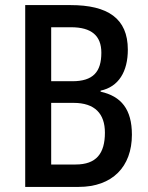

<svg xmlns="http://www.w3.org/2000/svg" viewBox="-20 -734 583 754"><path d="M257 -714H79V0H289C421 0 498 -79 498 -205C498 -305 456 -356 375 -374V-378C446 -393 482 -453 482 -539C482 -662 403 -714 257 -714ZM264 -415H181V-627H259C339 -627 378 -594 378 -527C378 -452 346 -415 264 -415ZM181 -330H269C353 -330 392 -287 392 -213C392 -131 358 -88 277 -88H181Z"/></svg>

Font: Noto Sans Kannada Condensed Medium
Style: Regular
Weight: 500
Width: 3
Designer: Jelle Bosma - Monotype Design Team
Foundry: Monotype Imaging Inc.
Version: Version 2.005